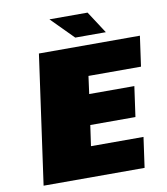

<svg xmlns="http://www.w3.org/2000/svg" viewBox="-93 -948 893 1026"><g transform="rotate(-10 353.0 -435.0)"><path d="M683 -536H398L385 -440H630L607 -276H362L346 -164H631L608 0H60L158 -700H706ZM452 -870 530 -750H364L245 -870Z"/></g></svg>

Font: Fivo Sans Modern ExtBlk
Style: Regular
Weight: 900
Designer: Alexander Slobzheninov
Foundry: Alexander Slobzheninov
Version: 1.0